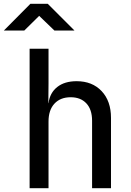

<svg xmlns="http://www.w3.org/2000/svg" viewBox="-67 -985 687 1005"><path d="M88 0V-730H187V-550L186 -445H187Q194 -499 232.5 -529.5Q271 -560 334 -560Q416 -560 465 -508Q514 -456 514 -368V0H415V-353Q415 -412 385 -444Q355 -476 303 -476Q249 -476 218 -442.5Q187 -409 187 -349V0ZM-47 -825 92 -965H183L323 -825H218L138 -902L60 -825Z"/></svg>

Font: JetBrains Mono NL Medium
Style: Regular
Weight: 500
Monospace: yes
Designer: Philipp Nurullin, Konstantin Bulenkov
Foundry: JetBrains
Version: Version 2.305; ttfautohint (v1.8.4.7-5d5b)